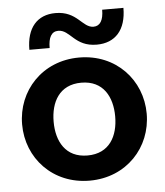

<svg xmlns="http://www.w3.org/2000/svg" viewBox="-51 -728 672 783"><g transform="rotate(-5 285.0 -336.5)"><path d="M362 -540C438 -540 483 -590 483 -680H396C396 -637 382 -614 355 -614C309 -614 294 -683 205 -683C130 -683 86 -633 86 -543H169C169 -586 182 -610 210 -610C259 -610 271 -540 362 -540ZM285 10C436 10 540 -104 540 -242C540 -380 436 -494 285 -494C134 -494 30 -380 30 -242C30 -104 134 10 285 10ZM285 -93C195 -93 159 -162 159 -242C159 -322 195 -391 285 -391C375 -391 411 -322 411 -242C411 -162 375 -93 285 -93Z"/></g></svg>

Font: FREAK Grotesk Next
Style: Bold
Weight: 700
Width: 3
Designer: La Scuola Open Source
Foundry: La Scuola Open Source
Version: Version 1.000;PS 1.0;hotconv 1.0.72;makeotf.lib2.5.5900